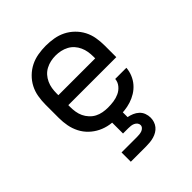

<svg xmlns="http://www.w3.org/2000/svg" viewBox="-205 -659 1010 1010"><g transform="rotate(-45 300.0 -154.0)"><path d="M302 8Q273 8 243.5 3Q214 -2 187.5 -15Q161 -28 139.5 -48.5Q118 -69 104.5 -95.5Q91 -122 85.5 -151Q80 -180 80 -210V-310Q80 -339 85 -368.5Q90 -398 103.5 -424Q117 -450 138.5 -471Q160 -492 186 -505Q212 -518 241.5 -523Q271 -528 300 -528Q329 -528 358.5 -523Q388 -518 414 -505Q440 -492 461.5 -471Q483 -450 496.5 -424Q510 -398 515 -368.5Q520 -339 520 -310V-223H163V-210Q163 -191 166 -172Q169 -153 177 -136Q185 -119 198.5 -104.5Q212 -90 228.5 -81.5Q245 -73 264 -69.5Q283 -66 302 -66Q324 -66 345 -69Q366 -72 385.5 -81Q405 -90 419 -107Q433 -124 435 -146H518Q516 -121 506.5 -98Q497 -75 481 -56.5Q465 -38 444 -25Q423 -12 399.5 -4.5Q376 3 351.5 5.5Q327 8 302 8ZM163 -297H437V-310Q437 -329 434 -347.5Q431 -366 423 -383.5Q415 -401 402.5 -415Q390 -429 373 -438Q356 -447 337.5 -451Q319 -455 300 -455Q281 -455 262.5 -451Q244 -447 227 -438Q210 -429 197.5 -415Q185 -401 177 -383.5Q169 -366 166 -347.5Q163 -329 163 -310ZM185 220V151H300Q309 151 318.5 150Q328 149 336.5 146Q345 143 351.5 136Q358 129 358 120Q358 111 352 103.5Q346 96 337 92Q328 88 318.5 87Q309 86 300 86H261V0H339V42Q355 45 370.5 51.5Q386 58 398.5 69.5Q411 81 417 97Q423 113 423 130Q423 144 418.5 158Q414 172 405 183Q396 194 383.5 201.5Q371 209 357 213Q343 217 328.5 218.5Q314 220 300 220Z"/></g></svg>

Font: Nova
Style: Regular
Weight: 400
Monospace: yes
Designer: Belleve Invis
Foundry: Belleve Invis
Version: Version 24.1.4; ttfautohint (v1.8.4)